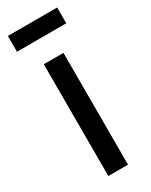

<svg xmlns="http://www.w3.org/2000/svg" viewBox="-183 -728 604 769"><g transform="rotate(-30 119.0 -343.5)"><path d="M73 0V-517H164V0ZM5 -614V-687H233V-614Z"/></g></svg>

Font: Bricolage Grotesque 28pt
Style: Regular
Weight: 400
Version: Version 1.001;gftools[0.9.33.dev8+g029e19f]